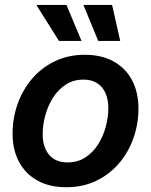

<svg xmlns="http://www.w3.org/2000/svg" viewBox="-20 -766 627 797"><path d="M254.9 11.2Q185.5 11.2 135.7 -16.4Q85.9 -43.9 59.1 -94Q32.2 -144 32.2 -210.9Q32.2 -275.4 53.2 -334.5Q74.2 -393.6 113.5 -439.5Q152.8 -485.4 208.3 -512Q263.7 -538.6 332 -538.6Q401.4 -538.6 451.4 -511Q501.5 -483.4 528.1 -433.1Q554.7 -382.8 554.7 -315.4Q554.7 -251.5 533.9 -192.6Q513.2 -133.8 473.9 -87.9Q434.6 -42 379.4 -15.4Q324.2 11.2 254.9 11.2ZM260.3 -91.8Q302.2 -91.8 334 -112.3Q365.7 -132.8 387 -166.3Q408.2 -199.7 418.9 -239.5Q429.7 -279.3 429.7 -317.4Q429.7 -353.5 417.7 -380.1Q405.8 -406.7 382.8 -421.1Q359.9 -435.5 326.7 -435.5Q284.7 -435.5 253.2 -415Q221.7 -394.5 200.4 -361.1Q179.2 -327.6 168.2 -287.8Q157.2 -248 157.2 -209Q157.2 -155.3 183.8 -123.5Q210.4 -91.8 260.3 -91.8ZM387.7 -596.2 326.2 -745.6H445.3L479 -596.2ZM224.6 -596.2 130.9 -745.6H255.9L318.4 -596.2Z"/></svg>

Font: Inter 24pt SemiBold
Style: Italic
Weight: 600
Italic angle: -9.3988°
Designer: Rasmus Andersson
Foundry: rsms
Version: Version 4.001;git-66647c0bb